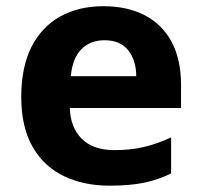

<svg xmlns="http://www.w3.org/2000/svg" viewBox="-20 -576 637 606"><path d="M325.2 10Q244.3 10 181.6 -20.1Q118.8 -50.2 82.9 -112.6Q47.1 -175 47.1 -269.5Q47.1 -364.8 79.6 -428.4Q112.2 -492 170.6 -524.2Q228.9 -556.4 306 -556.4Q382.4 -556.4 437.3 -527.6Q492.3 -498.8 521.9 -443.4Q551.4 -388 551.4 -307.7V-235.1H200.3Q202.3 -173.4 238.3 -137.8Q274.2 -102.2 340.8 -102.2Q392.4 -102.2 434 -112Q475.7 -121.8 520.1 -142.3V-28.7Q479.7 -8.8 435.1 0.6Q390.6 10 325.2 10ZM203.5 -335.6H410Q410 -384.7 384.9 -416.9Q359.8 -449 309.9 -449Q264.6 -449 236.6 -420.4Q208.7 -391.8 203.5 -335.6Z"/></svg>

Font: Noto Sans Symbols
Style: Regular
Weight: 400
Designer: Monotype Design Team
Foundry: Monotype Imaging Inc.
Version: Version 2.002